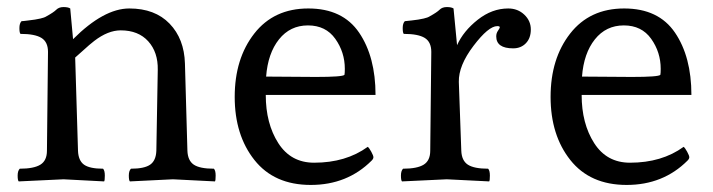

<svg xmlns="http://www.w3.org/2000/svg" viewBox="-20 -514 2021 544"><path d="M187 -403Q274 -490 346.5 -490Q419 -490 460.5 -447Q502 -404 504 -334L511 -87Q512 -59 529 -47.5Q546 -36 586 -36Q591 -31 591 -16.5Q591 -2 589 0L470 -6L348 0Q345 -3 345 -16.5Q345 -30 351 -36Q389 -36 405.5 -47.5Q422 -59 423 -87L427 -316Q428 -366 400 -397Q372 -428 322 -428Q286 -428 247 -398Q234 -388 215.5 -371Q197 -354 193 -351L201 -87Q202 -59 218 -47.5Q234 -36 272 -36Q277 -31 277 -16.5Q277 -2 275 0L160 -6L33 0Q30 -3 30 -16.5Q30 -30 36 -36Q76 -36 94.5 -47.5Q113 -59 113 -87L116 -367Q116 -395 97.5 -406.5Q79 -418 38 -418Q35 -421 35 -434.5Q35 -448 41 -454Q45 -454 60 -456Q75 -458 79 -458.5Q83 -459 94.5 -461.5Q106 -464 112 -468Q132 -479 139.5 -486.5Q147 -494 160 -494Q173 -494 179 -490Z M1033 -59Q964 10 860.5 10Q757 10 701 -60.5Q645 -131 645 -239.5Q645 -348 700.5 -419Q756 -490 853.5 -490Q951 -490 997.5 -421.5Q1044 -353 1044 -245H733Q733 -164 768.5 -108.5Q804 -53 870 -53Q960 -53 1022 -98Q1026 -95 1032 -84Q1038 -73 1038 -68.5Q1038 -64 1033 -59ZM734 -297 875 -296Q951 -296 956 -302Q957 -307 957 -319Q957 -366 930 -404Q903 -442 852.5 -442Q802 -442 770.5 -402.5Q739 -363 734 -297Z M1246 -6 1119 0Q1116 -3 1116 -16.5Q1116 -30 1122 -36Q1162 -36 1180.5 -47.5Q1199 -59 1199 -87L1202 -367Q1202 -395 1183.5 -406.5Q1165 -418 1124 -418Q1121 -421 1121 -434.5Q1121 -448 1127 -454Q1131 -454 1146 -456Q1161 -458 1165 -458.5Q1169 -459 1180.5 -461.5Q1192 -464 1198 -468Q1218 -479 1225.5 -486.5Q1233 -494 1246 -494Q1259 -494 1265 -490L1275 -386Q1293 -426 1333.5 -458Q1374 -490 1420 -490Q1447 -490 1465.5 -472.5Q1484 -455 1484 -430.5Q1484 -406 1470 -391.5Q1456 -377 1434 -377Q1386 -377 1386 -411Q1386 -420 1391 -427Q1396 -434 1396 -437Q1396 -440 1389 -440Q1364 -440 1321.5 -384Q1279 -328 1280 -282L1287 -87Q1288 -59 1305.5 -47.5Q1323 -36 1363 -36Q1368 -31 1368 -16.5Q1368 -2 1366 0Z M1928 -59Q1859 10 1755.5 10Q1652 10 1596 -60.5Q1540 -131 1540 -239.5Q1540 -348 1595.5 -419Q1651 -490 1748.5 -490Q1846 -490 1892.5 -421.5Q1939 -353 1939 -245H1628Q1628 -164 1663.5 -108.5Q1699 -53 1765 -53Q1855 -53 1917 -98Q1921 -95 1927 -84Q1933 -73 1933 -68.5Q1933 -64 1928 -59ZM1629 -297 1770 -296Q1846 -296 1851 -302Q1852 -307 1852 -319Q1852 -366 1825 -404Q1798 -442 1747.5 -442Q1697 -442 1665.5 -402.5Q1634 -363 1629 -297Z"/></svg>

Font: Esteban
Style: Regular
Weight: 400
Designer: Angelica Diaz Rivera
Foundry: Angelica Diaz Rivera
Version: Version 1.002